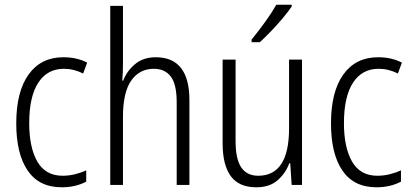

<svg xmlns="http://www.w3.org/2000/svg" viewBox="-20 -785 1750 815"><path d="M242 10Q146 10 97.5 -61Q49 -132 49 -261Q49 -396 101.5 -469Q154 -542 249 -542Q307 -542 350 -519L333 -473Q293 -493 251 -493Q181 -493 142.5 -434Q104 -375 104 -262Q104 -159 138.5 -99Q173 -39 246 -39Q272 -39 297 -45Q322 -51 346 -62V-14Q301 10 242 10Z M502 -518Q502 -477 499 -443H503Q518 -483 553 -512.5Q588 -542 641 -542Q784 -542 784 -360V0H730V-351Q730 -427 705 -460Q680 -493 633 -493Q572 -493 537 -443Q502 -393 502 -289V0H448V-760H502Z M1262 -532V0H1218L1212 -92H1208Q1192 -49 1158 -19.5Q1124 10 1068 10Q994 10 959.5 -37.5Q925 -85 925 -176V-532H980V-186Q980 -110 1004 -74.5Q1028 -39 1076 -39Q1207 -39 1207 -240V-532ZM1218 -757Q1203 -735 1179.5 -707Q1156 -679 1130 -652Q1104 -625 1083 -606H1048V-617Q1078 -654 1105.5 -692Q1133 -730 1153 -765H1218Z M1578 10Q1482 10 1433.5 -61Q1385 -132 1385 -261Q1385 -396 1437.5 -469Q1490 -542 1585 -542Q1643 -542 1686 -519L1669 -473Q1629 -493 1587 -493Q1517 -493 1478.5 -434Q1440 -375 1440 -262Q1440 -159 1474.5 -99Q1509 -39 1582 -39Q1608 -39 1633 -45Q1658 -51 1682 -62V-14Q1637 10 1578 10Z"/></svg>

Font: Noto Sans Sinhala UI Condensed Light
Style: Regular
Weight: 300
Width: 3
Designer: Jelle Bosma - Monotype Design Team
Foundry: Monotype Imaging Inc.
Version: Version 2.006; ttfautohint (v1.8.4.7-5d5b)